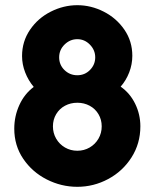

<svg xmlns="http://www.w3.org/2000/svg" viewBox="-20 -710 596 740"><path d="M35 -214Q35 -262 54.5 -305Q74 -348 110 -375Q89 -400 77 -431Q65 -462 65 -494Q65 -550 95.5 -595Q126 -640 175.5 -665Q225 -690 278 -690Q331 -690 380 -665Q429 -640 459.5 -595.5Q490 -551 490 -495Q490 -462 478 -431Q466 -400 445 -376Q481 -351 501 -310Q521 -269 521 -223Q521 -157 487 -103.5Q453 -50 397 -20Q341 10 278 10Q216 10 160 -18.5Q104 -47 69.5 -98Q35 -149 35 -214ZM372 -223Q372 -249 359.5 -270Q347 -291 325.5 -302.5Q304 -314 278 -314Q252 -314 230.5 -302.5Q209 -291 196.5 -270Q184 -249 184 -223Q184 -197 196.5 -175.5Q209 -154 230.5 -141.5Q252 -129 278 -129Q304 -129 325.5 -141.5Q347 -154 359.5 -175.5Q372 -197 372 -223ZM347 -489Q347 -517 326.5 -538Q306 -559 278 -559Q250 -559 229 -538.5Q208 -518 208 -489Q208 -460 228.5 -440Q249 -420 278 -420Q307 -420 327 -440.5Q347 -461 347 -489Z"/></svg>

Font: Teachers[wght]
Style: Regular
Weight: 400
Designer: Alfredo Marco Pradil & Chank Diesel
Version: Version 1.000;Glyphs 3.1.2 (3151)